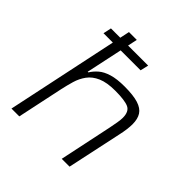

<svg xmlns="http://www.w3.org/2000/svg" viewBox="-196 -892 1040 1040"><g transform="rotate(45 324.0 -371.5)"><path d="M112 -641 122 -688H407L396 -641ZM48 0 205 -743H265L199 -433H204Q218 -456 240.5 -475.5Q263 -495 301 -506.5Q339 -518 397 -518Q464 -518 502 -506Q540 -494 556 -469Q572 -444 572 -403Q572 -386 569 -362.5Q566 -339 560 -313L493 0H433L497 -304Q502 -329 506 -352Q510 -375 510 -391Q510 -439 480 -452.5Q450 -466 377 -466Q314 -466 275 -449Q236 -432 214.5 -402.5Q193 -373 182.5 -337Q172 -301 164 -264L108 0Z"/></g></svg>

Font: Saira SemiExpanded Light
Style: Italic
Weight: 300
Width: 6
Italic angle: -12°
Designer: Hector Gatti with collaboration of the Omnibus-Type team
Foundry: Omnibus-Type
Version: Version 1.101